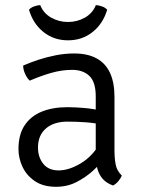

<svg xmlns="http://www.w3.org/2000/svg" viewBox="-20 -706 544 738"><path d="M51 -133Q51 -188.5 74.5 -224Q98 -259.5 140.2 -276.8Q182.5 -294 238.5 -294Q269.5 -294 305.5 -290.8Q341.5 -287.5 373.5 -279.5V-226.5Q344 -233.5 308.5 -236Q273 -238.5 239.5 -238.5Q187 -238.5 156.5 -212.2Q126 -186 126 -138.5Q126 -102 146.2 -76.5Q166.5 -51 205.5 -51Q245 -51 291 -78.5Q337 -106 368.5 -162L381 -94.5Q364 -74 336.8 -49.2Q309.5 -24.5 274 -6.2Q238.5 12 195.5 12Q146.5 12 114.5 -9.5Q82.5 -31 66.8 -64.2Q51 -97.5 51 -133ZM448 -31.5Q444.5 -21 435 -9.8Q425.5 1.5 414.5 7Q389.5 -2 375.2 -18Q361 -34 354.8 -55.8Q348.5 -77.5 348 -103.5V-335.5Q348 -391 323.5 -414.2Q299 -437.5 257.5 -437.5Q217 -437.5 175.8 -425.5Q134.5 -413.5 94.5 -396Q84.5 -404.5 76.8 -421.5Q69 -438.5 69 -454Q94 -465 126.2 -475.8Q158.5 -486.5 194.2 -493.5Q230 -500.5 265 -500.5Q317 -500.5 351.5 -481.5Q386 -462.5 403 -425.5Q420 -388.5 420 -334.5V-128.5Q420 -97 424.8 -73Q429.5 -49 448 -31.5ZM392 -668.5Q376 -615 336 -583Q296 -551 241.5 -551Q187 -551 147 -583Q107 -615 91.5 -668.5Q98.5 -677 110.5 -681.2Q122.5 -685.5 134.5 -686.5Q147 -655 176.8 -638.2Q206.5 -621.5 241.5 -621.5Q276.5 -621.5 306.2 -638.2Q336 -655 348.5 -686.5Q360.5 -685.5 372.5 -681.2Q384.5 -677 392 -668.5Z"/></svg>

Font: Signika Light
Style: Regular
Weight: 300
Designer: Anna Giedry
Foundry: Anna Giedry
Version: Version 2.000